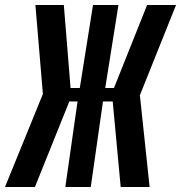

<svg xmlns="http://www.w3.org/2000/svg" viewBox="-54 -750 726 770"><path d="M86 0H-34L118 -373L88 -730H202L229 -397H266L319 -730H421L368 -397H403L536 -730H652L507 -368L546 0H430L398 -343H359L310 0H208L257 -343H224Z"/></svg>

Font: JetBrains Mono Extra Bold
Style: Italic
Weight: 800
Italic angle: -9°
Monospace: yes
Designer: Philipp Nurullin, Konstantin Bulenkov
Foundry: JetBrains
Version: 2.002